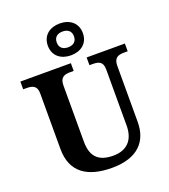

<svg xmlns="http://www.w3.org/2000/svg" viewBox="-172 -1103 1091 1236"><g transform="rotate(-20 373.5 -484.5)"><path d="M381 -761C448 -761 501 -799 501 -870C501 -941 448 -979 381 -979C314 -979 261 -941 261 -870C261 -799 314 -761 381 -761ZM381 -816C349 -816 322 -831 322 -870C322 -909 349 -924 381 -924C413 -924 440 -909 440 -870C440 -831 413 -816 381 -816ZM382 10C558 10 637 -78 637 -212V-596C637 -653 669 -661 709 -661H732V-714H470V-661H492C531 -661 562 -653 562 -600V-214C562 -112 506 -61 417 -61C326 -61 268 -98 268 -210V-596C268 -653 300 -661 339 -661H362V-714H16V-661H38C77 -661 110 -653 110 -600V-218C110 -54 219 10 382 10Z"/></g></svg>

Font: Noto Serif Georgian Bold
Style: Regular
Weight: 700
Designer: Monotype Design Team, Akaki Razmadze
Foundry: Google LLC
Version: Version 2.003